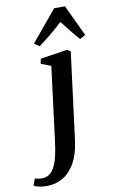

<svg xmlns="http://www.w3.org/2000/svg" viewBox="-236 -872 699 1183"><g transform="rotate(-10 114.0 -280.5)"><path d="M176.5 10.5Q166 91.5 135.8 146Q105.5 200.5 60 227.8Q14.5 255 -41.5 255Q-67 255 -89.5 250.5Q-112 246 -123 238L-107.5 196.5Q-100 199 -87.5 201.2Q-75 203.5 -65 203.5Q-35 203.5 -14.8 187.8Q5.5 172 19 143.2Q32.5 114.5 41 74.2Q49.5 34 55.5 -15L113 -469L50.5 -493.5L57 -524L224 -549.5L246.5 -537ZM63 -600.5 31 -622.5 192 -816H259.5L351.5 -620.5L316.5 -601.5Q290.5 -630 265.5 -661.8Q240.5 -693.5 214.5 -726Q180.5 -694 142.2 -662.2Q104 -630.5 63 -600.5Z"/></g></svg>

Font: Merriweather 60pt SemiBold
Style: Italic
Weight: 600
Italic angle: -7.8°
Version: Version 2.101